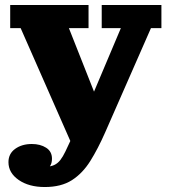

<svg xmlns="http://www.w3.org/2000/svg" viewBox="-20 -547 690 772"><path d="M165 123Q184 123 198 116.5Q212 110 222.5 96.5Q233 83 243 62L318 -98L335 -124L466 -434H389V-527H629V-434H587L403 -15Q374 51 343 100.5Q312 150 269 177.5Q226 205 160 205ZM298 100 63 -434H21V-527H336V-434H257L380 -123ZM108 32Q142 32 165.5 47Q189 62 189 91Q189 122 166 134.5Q143 147 113 147L106 109Q117 116 131.5 119.5Q146 123 165 123L160 205Q96 205 55 176.5Q14 148 14 105Q14 71 41 51.5Q68 32 108 32Z"/></svg>

Font: Montagu Slab 24pt
Style: Bold
Weight: 700
Designer: Florian Karsten
Foundry: Florian Karsten
Version: Version 1.000